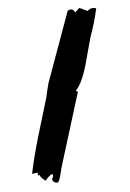

<svg xmlns="http://www.w3.org/2000/svg" viewBox="-86 -774 587 867"><g transform="rotate(-10 207.5 -341.0)"><path d="M145 -413Q199 -528 286 -717Q292 -721 298 -721Q314 -721 318 -704L340 -721L375 -701Q387 -710 398 -710Q407 -710 415 -706Q394 -640 366 -580Q344 -521 322 -461Q292 -383 260 -356L268 -349L135 -23Q129 -5 123 12Q113 39 105 39Q99 39 92 33.5Q85 28 85 22Q85 18 88.5 13Q92 8 92 4Q92 -2 89 -4Q72 3 55 21Q33 2 33 -9L25 -8Q26 -16 26 -16Q26 -16 26 -21L0 -20Q20 -88 58 -185Q90 -267 123 -348Q129 -370 145 -413Z"/></g></svg>

Font: Ode an Erik AH
Style: Regular
Weight: 400
Designer: Andreas Höfeld
Foundry: Fontgrube AH
Version: Version 2.00